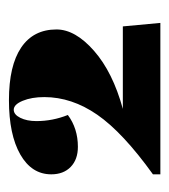

<svg xmlns="http://www.w3.org/2000/svg" viewBox="6 -626 387 440"><g transform="rotate(-90 200.0 -405.5)"><path d="M21 -249Q117 -318 157.5 -376.5Q198 -435 198 -498Q198 -527 189.5 -547.5Q181 -568 169 -568Q158 -568 150.5 -553Q143 -538 143 -516Q143 -479 157 -444Q126 -421 84 -421Q55 -421 38 -437.5Q21 -454 21 -482Q21 -527 66.5 -553Q112 -579 191 -579Q270 -579 311.5 -551Q353 -523 353 -470Q353 -427 304 -384Q255 -341 171 -318H360L368 -232H21Z"/></g></svg>

Font: Arapey Black-Display
Style: Regular
Weight: 900
Designer: Eduardo Rodriguez Tunni
Foundry: Eduardo Rodriguez Tunni
Version: Version 4.000